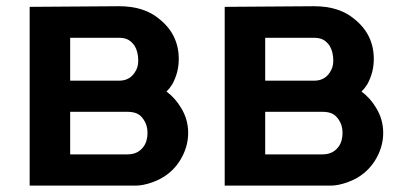

<svg xmlns="http://www.w3.org/2000/svg" viewBox="-20 -582 1263 602"><path d="M353 -562.5Q432.5 -562.5 480 -522Q540.5 -473.5 540.5 -397Q540.5 -354.5 520 -317.5Q511.5 -304 502 -295Q529.5 -274.5 547 -245Q570 -208.5 570 -165.5Q570 -129 553.2 -94.8Q536.5 -60.5 507.5 -37.5Q487 -21 458 -10.5Q428.5 0 405 0H73V-560.5ZM200 -329H353Q385.5 -329 402 -354Q413.5 -370 413.5 -391.5Q413.5 -419.5 402 -438.5Q392.5 -452 381.2 -457.8Q370 -463.5 353 -463.5H200ZM200 -98H380Q412.5 -98 430 -122Q442.5 -139 442.5 -165.5Q442.5 -190 430 -207.5Q421 -221 409 -226.2Q397 -231.5 378 -231.5H200Z M964.5 -562.5Q1044 -562.5 1091.5 -522Q1152 -473.5 1152 -397Q1152 -354.5 1131.5 -317.5Q1123 -304 1113.5 -295Q1141 -274.5 1158.5 -245Q1181.5 -208.5 1181.5 -165.5Q1181.5 -129 1164.8 -94.8Q1148 -60.5 1119 -37.5Q1098.5 -21 1069.5 -10.5Q1040 0 1016.5 0H684.5V-560.5ZM811.5 -329H964.5Q997 -329 1013.5 -354Q1025 -370 1025 -391.5Q1025 -419.5 1013.5 -438.5Q1004 -452 992.8 -457.8Q981.5 -463.5 964.5 -463.5H811.5ZM811.5 -98H991.5Q1024 -98 1041.5 -122Q1054 -139 1054 -165.5Q1054 -190 1041.5 -207.5Q1032.5 -221 1020.5 -226.2Q1008.5 -231.5 989.5 -231.5H811.5Z"/></svg>

Font: Russisch Sans
Style: Bold
Weight: 700
Designer: Michael Sharanda (font) & Cristiano Sobral (main changes)
Foundry: Michael Sharanda
Version: Version 2.00;September 8, 2020;FontCreator 13.0.0.2681 64-bi